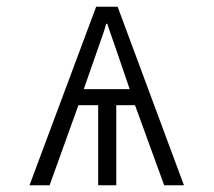

<svg xmlns="http://www.w3.org/2000/svg" viewBox="-20 -553 640 573"><path d="M273 -410Q281 -433 286.5 -448.5Q292 -464 297 -482H300Q306 -464 311.5 -448.5Q317 -433 325 -410L367 -287H230ZM128 0 214 -239H273V0H327V-239H383L470 0H529L331 -533H267L68 0Z"/></svg>

Font: Noto Sans Mono UI Light
Style: Regular
Weight: 300
Designer: Monotype Design team
Foundry: Monotype Imaging Inc.
Version: 1.000